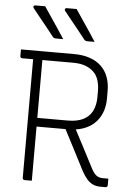

<svg xmlns="http://www.w3.org/2000/svg" viewBox="-62 -989 723 1035"><g transform="rotate(5 300.0 -471.5)"><path d="M343 -332Q375 -272 406.5 -211.5Q438 -151 469 -91Q483 -66 496.5 -56.5Q510 -47 530 -47Q537 -47 541.5 -47Q546 -47 550 -47H560Q560 -37 560 -29Q560 -21 560 -11Q560 -6 557 -3Q554 0 549 0Q542 0 535 0Q528 0 520 0Q499 0 481 -8Q463 -16 448.5 -32.5Q434 -49 420 -74Q390 -133 359.5 -191.5Q329 -250 299 -308ZM30 -700Q102 -700 174 -700Q246 -700 318 -700Q365 -700 402 -687.5Q439 -675 464 -651.5Q489 -628 502 -594Q515 -560 515 -517V-476Q515 -434 501.5 -400Q488 -366 463 -342Q438 -318 401.5 -305.5Q365 -293 318 -293Q275 -293 231 -293Q187 -293 143 -293L132 -284V-340Q178 -340 223.5 -340Q269 -340 315 -340Q365 -340 397.5 -356Q430 -372 446.5 -403.5Q463 -435 463 -480V-513Q463 -545 454.5 -571.5Q446 -598 428 -615Q410 -633 382.5 -643Q355 -653 315 -653Q269 -653 223.5 -653Q178 -653 132.5 -653Q87 -653 41 -653Q36 -653 33 -656Q30 -659 30 -664Q30 -673 30 -682Q30 -691 30 -700ZM150 0Q140 0 130.5 0Q121 0 111 0Q106 0 103 -3Q100 -6 100 -11Q100 -95 100 -178.5Q100 -262 100 -345.5Q100 -429 100 -512.5Q100 -596 100 -680H162L150 -669Q150 -611 150 -553.5Q150 -496 150 -438Q150 -382 150 -325.5Q150 -269 150 -213Q150 -157 150 -100Q150 -74 150 -49Q150 -24 150 0ZM140 -943Q161 -912 179 -885Q197 -858 215 -831.5Q233 -805 252 -775Q246 -775 239.5 -775Q233 -775 226 -775Q219 -775 212 -775Q206 -775 201.5 -777.5Q197 -780 195 -783Q168 -818 151 -838.5Q134 -859 118.5 -878.5Q103 -898 79 -928Q75 -933 77.5 -938Q80 -943 86 -943Q96 -943 103.5 -943Q111 -943 120 -943Q129 -943 140 -943ZM310 -943Q331 -912 349 -885Q367 -858 385 -831.5Q403 -805 422 -775Q416 -775 409.5 -775Q403 -775 396 -775Q389 -775 382 -775Q376 -775 371.5 -777.5Q367 -780 365 -783Q338 -818 321 -838.5Q304 -859 288.5 -878.5Q273 -898 249 -928Q245 -933 247.5 -938Q250 -943 256 -943Q266 -943 273.5 -943Q281 -943 290 -943Q299 -943 310 -943Z"/></g></svg>

Font: Recursive Monospace Light
Style: Regular
Weight: 300
Version: Version 1.047